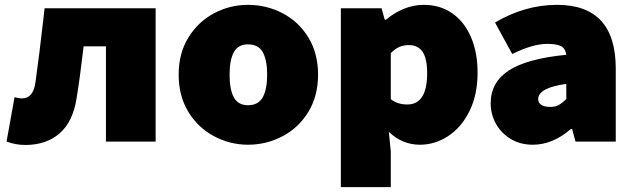

<svg xmlns="http://www.w3.org/2000/svg" viewBox="-20 -584 2609 792"><path d="M7 0 40 -183Q60 -178 70 -178Q117 -178 126 -243Q143 -364 158 -498L164 -550H622V0H417V-393H325Q310 -265 296 -179Q281 -82 226 -34Q171 14 84 14Q45 14 7 0Z M717 -276Q717 -364 757 -429Q797 -494 862.5 -529Q928 -564 1003 -564Q1079 -564 1145.5 -529.5Q1212 -495 1252 -429.5Q1292 -364 1292 -276Q1292 -188 1252 -122.5Q1212 -57 1145.5 -22Q1079 13 1003 13Q929 13 863 -22Q797 -57 757 -122.5Q717 -188 717 -276ZM1082 -276Q1082 -336 1064 -368.5Q1046 -401 1003 -401Q962 -401 944.5 -368.5Q927 -336 927 -276Q927 -215 944.5 -182.5Q962 -150 1003 -150Q1046 -150 1064 -183Q1082 -216 1082 -276Z M1386 -550H1554L1567 -503H1573Q1605 -531 1645.5 -547.5Q1686 -564 1728 -564Q1795 -564 1845 -529.5Q1895 -495 1922.5 -431.5Q1950 -368 1950 -284Q1950 -193 1916.5 -125.5Q1883 -58 1828.5 -22.5Q1774 13 1712 13Q1640 13 1584 -40L1592 41V188H1386ZM1742 -282Q1742 -343 1723 -370.5Q1704 -398 1666 -398Q1645 -398 1627.5 -390.5Q1610 -383 1592 -365V-175Q1620 -153 1660 -153Q1742 -153 1742 -282Z M2004 -158Q2004 -244 2078.5 -293Q2153 -342 2316 -358Q2312 -385 2293.5 -394Q2275 -403 2237 -403Q2177 -403 2093 -361L2022 -491Q2145 -564 2278 -564Q2520 -564 2520 -301V0H2354L2340 -52H2335Q2260 13 2178 13Q2126 13 2086.5 -11Q2047 -35 2025.5 -74Q2004 -113 2004 -158ZM2316 -175V-238Q2200 -222 2200 -175Q2200 -160 2213 -151.5Q2226 -143 2250 -143Q2270 -143 2284 -150.5Q2298 -158 2316 -175Z"/></svg>

Font: Nebula Sans Black
Style: Regular
Weight: 900
Designer: Paul D. Hunt for Adobe (as Source Sans)
Foundry: Nebula Entertainment & Broadcasting LLC
Version: Version 1.010